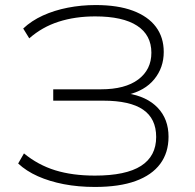

<svg xmlns="http://www.w3.org/2000/svg" viewBox="-20 -733 774 761"><path d="M356 8Q290 8 233 -3Q176 -14 130 -34.5Q84 -55 52 -85L75 -125Q131 -79 199 -58Q267 -37 356 -37Q479 -37 539 -75.5Q599 -114 599 -190Q599 -263 547 -298.5Q495 -334 389 -334H191V-379H380Q476 -379 528 -418Q580 -457 580 -524Q580 -594 523.5 -631Q467 -668 357 -668Q278 -668 212.5 -647Q147 -626 96 -581L72 -620Q105 -651 150 -671.5Q195 -692 248.5 -702.5Q302 -713 359 -713Q447 -713 507 -690.5Q567 -668 598 -626.5Q629 -585 629 -527Q629 -465 591.5 -419Q554 -373 484 -357V-363Q562 -351 605 -306Q648 -261 648 -191Q648 -128 615 -83.5Q582 -39 517.5 -15.5Q453 8 356 8Z"/></svg>

Font: Nunito Sans 10pt SemiExpanded ExtraLight
Style: Regular
Weight: 250
Width: 6
Designer: Vernon Adams
Foundry: Vernon Adams
Version: Version 3.101;gftools[0.9.27]